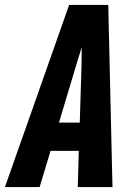

<svg xmlns="http://www.w3.org/2000/svg" viewBox="-43 -755 563 775"><path d="M-23 0 236 -735H394L411 0H271L275 -146H161L117 0ZM279 -260 286 -490Q286 -509 286.5 -527.5Q287 -546 287 -565Q281 -546 275.5 -527.5Q270 -509 264 -490L195 -260Z"/></svg>

Font: Iosevka Heavy
Style: Italic
Weight: 900
Italic angle: -9°
Monospace: yes
Designer: Belleve Invis
Foundry: Belleve Invis
Version: Version 32.5.0; ttfautohint (v1.8.4)